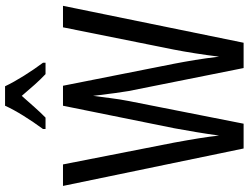

<svg xmlns="http://www.w3.org/2000/svg" viewBox="-132 -851 983 759"><g transform="rotate(-90 359.5 -471.5)"><path d="M398 -943H321C302 -900 265 -842 229 -793V-783H274C298 -806 329 -842 360 -877C390 -842 418 -809 446 -783H491V-793C458 -837 419 -898 398 -943ZM716 -714H631L543 -276C533 -225 523 -162 515 -97C507 -166 497 -223 487 -275L400 -714H321L232 -274C222 -220 211 -155 203 -97C199 -140 188 -205 175 -276L89 -714H4L152 0H250L340 -456C349 -501 354 -552 360 -595C368 -527 375 -479 379 -455L470 0H570Z"/></g></svg>

Font: Noto Sans Lao Looped ExtraCondensed
Style: Regular
Weight: 400
Width: 2
Designer: Mark Frömberg, Ben Mitchell
Foundry: The Fontpad Ltd
Version: Version 1.002